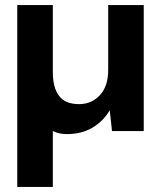

<svg xmlns="http://www.w3.org/2000/svg" viewBox="-20 -516 627 756"><path d="M48 220V-496H188V-232Q188 -171 212.5 -138.5Q237 -106 291 -106Q341 -106 373.5 -141.5Q406 -177 406 -240V-496H546V0H421L412 -82Q388 -40 345 -14Q302 12 243 12Q212 12 188 0V220Z"/></svg>

Font: Host Grotesk Black
Style: Regular
Weight: 900
Designer: Doğukan Karapınar based on Poppins by Indian Type Foundry, Jonny Pinhorn
Foundry: Element Type
Version: Version 1.000; ttfautohint (v1.8.4.7-5d5b);gftools[0.9.33]